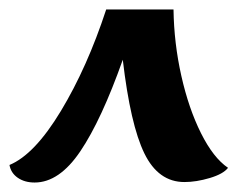

<svg xmlns="http://www.w3.org/2000/svg" viewBox="-26 -680 520 405"><path d="M-6 -332Q47 -354 102.5 -446Q158 -538 198 -660H340Q341 -589 356.5 -520Q372 -451 398 -399Q424 -347 455 -326Q445 -313 416.5 -304.5Q388 -296 363 -296Q308 -296 278.5 -356.5Q249 -417 233 -554Q188 -427 143.5 -361Q99 -295 47 -295Q26 -295 11.5 -305Q-3 -315 -6 -332Z"/></svg>

Font: Sansita SW
Style: Italic
Weight: 400
Italic angle: -11°
Designer: Pablo Cosgaya
Foundry: Omnibus-Type
Version: Version 1.000